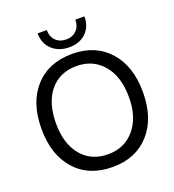

<svg xmlns="http://www.w3.org/2000/svg" viewBox="-160 -1025 1050 1160"><g transform="rotate(-20 365.0 -445.0)"><path d="M367.2 -714.8Q515.6 -714.8 603.5 -617.2Q691.4 -519.5 691.4 -351.6Q691.4 -183.6 603.5 -85.9Q515.6 11.7 367.2 11.7Q214.8 11.7 127 -85.9Q39.1 -183.6 39.1 -351.6Q39.1 -519.5 127 -617.2Q214.8 -714.8 367.2 -714.8ZM367.2 -636.7Q257.8 -636.7 195.3 -560.5Q132.8 -484.4 132.8 -351.6Q132.8 -222.7 195.3 -146.5Q257.8 -70.3 367.2 -70.3Q472.7 -70.3 537.1 -146.5Q601.6 -222.7 601.6 -351.6Q601.6 -484.4 537.1 -560.5Q472.7 -636.7 367.2 -636.7ZM273.4 -902.3Q273.4 -859.4 298.8 -834Q324.2 -808.6 367.2 -808.6Q406.2 -808.6 431.6 -834Q457 -859.4 457 -902.3H515.6Q515.6 -835.9 474.6 -796.9Q433.6 -757.8 367.2 -757.8Q300.8 -757.8 257.8 -796.9Q214.8 -835.9 214.8 -902.3Z"/></g></svg>

Font: 和音 by 宁静之雨，公众号njzyshare
Style: Regular
Weight: 400
Designer: Steve Matteson
Foundry: Ascender Corporation
Version: Version 6.00;June 8, 2018;FontCreator 11.0.0.2388 32-bit